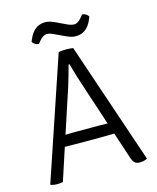

<svg xmlns="http://www.w3.org/2000/svg" viewBox="-126 -944 846 1036"><g transform="rotate(-15 297.0 -425.5)"><path d="M256 -683Q264.5 -684.5 276.8 -685.2Q289 -686 298 -686Q306.5 -686 318.8 -685.2Q331 -684.5 337 -683L567 -4Q559 1 548.2 3.5Q537.5 6 524 6Q507 6 497.8 -1.8Q488.5 -9.5 481 -31L346 -439Q331 -483.5 317.5 -527.2Q304 -571 295 -604H290Q282.5 -575.5 272.8 -541.8Q263 -508 257 -489L96 1Q89.5 2.5 81 3.2Q72.5 4 64 4Q53 4 45.2 2.5Q37.5 1 29 -1L27 -4ZM226 -179Q223 -179 205.5 -179.2Q188 -179.5 170.2 -179.8Q152.5 -180 149 -180H122L145 -242H169Q172.5 -242 187.5 -242.2Q202.5 -242.5 217.2 -242.8Q232 -243 235 -243H352Q355 -243 370.2 -242.8Q385.5 -242.5 401 -242.2Q416.5 -242 420 -242H444L465 -180H438Q434.5 -180 416.5 -179.8Q398.5 -179.5 380.8 -179.2Q363 -179 360 -179ZM253 -784Q243.5 -788.5 235.8 -790.8Q228 -793 219 -793Q207 -793 196 -785.5Q185 -778 177 -768L164 -752Q153 -753 143 -759Q133 -765 129 -774L135 -788.5Q149.5 -822.5 172.2 -839.8Q195 -857 225 -857Q241.5 -857 255 -852.5Q268.5 -848 279 -843L337 -815.5Q347.5 -810.5 357.5 -807.8Q367.5 -805 375 -805Q387 -805 397.8 -812Q408.5 -819 417 -830L430 -846Q441.5 -845.5 451.5 -839.2Q461.5 -833 465 -824L459 -809.5Q445 -775.5 422 -758.2Q399 -741 369 -741Q352.5 -741 339 -745.5Q325.5 -750 315 -755Z"/></g></svg>

Font: Signika Negative Light Light
Style: Regular
Weight: 300
Version: Version 2.001